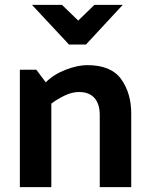

<svg xmlns="http://www.w3.org/2000/svg" viewBox="-20 -773 620 793"><path d="M112 -753H236L303 -688L370 -753H487L335 -589H265ZM169 -433Q202 -466 251.5 -485Q301 -504 340 -504Q439 -504 480.5 -446Q522 -388 522 -304V0H392V-298Q392 -344 370 -368.5Q348 -393 306 -393Q278 -393 247.5 -378.5Q217 -364 192 -345V0H62V-485H130Z"/></svg>

Font: Palanquin
Style: Bold
Weight: 700
Designer: Pria Ravichandran
Version: Version 1.0.4